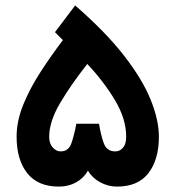

<svg xmlns="http://www.w3.org/2000/svg" viewBox="-20 -691 650 711"><path d="M305.7 -59.1Q290 -31.2 261.7 -15.6Q233.4 0 198.2 0Q120.1 0 80.8 -49.8Q41.5 -99.6 41.5 -184.6Q41.5 -243.2 66.4 -304Q91.3 -364.7 130.6 -425.3Q169.9 -485.8 212.9 -542.5L183.6 -571.8L258.3 -670.9Q371.1 -572.8 439.2 -485.1Q507.3 -397.5 537.8 -322Q568.4 -246.6 568.4 -184.6Q568.4 -100.6 530 -50.3Q491.7 0 413.1 0Q380.4 0 350.8 -16.1Q321.3 -32.2 305.7 -59.1ZM162.1 -184.1Q162.1 -160.2 175 -145.3Q188 -130.4 204.6 -130.4Q233.9 -130.4 244.4 -160.6Q254.9 -190.9 262.7 -232.9H346.7Q353.5 -189.9 364.5 -160.2Q375.5 -130.4 406.7 -130.4Q424.3 -130.4 435.8 -144.3Q447.3 -158.2 447.3 -184.1Q447.3 -251 405.3 -320.8Q363.3 -390.6 303.2 -454.1Q242.7 -377.4 202.4 -309.1Q162.1 -240.7 162.1 -184.1Z"/></svg>

Font: Vazirmatn FD
Style: Bold
Weight: 700
Designer: Saber Rastikerdar
Foundry: Saber Rastikerdar
Version: Version 33.001